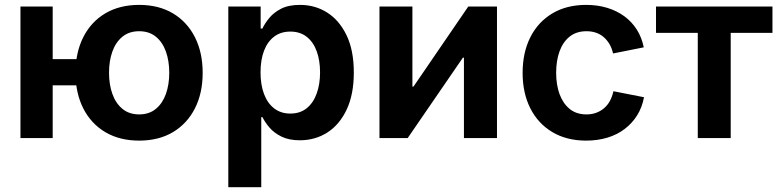

<svg xmlns="http://www.w3.org/2000/svg" viewBox="-20 -573 3236 797"><path d="M64.9 0V-545.9H198.7V0ZM162.1 -218.8V-327.6H338.4V-218.8ZM557.6 10.7Q476.6 10.7 417.2 -24.4Q357.9 -59.6 325.7 -123Q293.5 -186.5 293.5 -270.5Q293.5 -355 325.7 -418.7Q357.9 -482.4 417.2 -517.6Q476.6 -552.7 557.6 -552.7Q638.7 -552.7 697.8 -517.6Q756.8 -482.4 789.1 -418.7Q821.3 -355 821.3 -270.5Q821.3 -186.5 789.1 -123Q756.8 -59.6 697.8 -24.4Q638.7 10.7 557.6 10.7ZM557.6 -98.1Q599.1 -98.1 627 -121.1Q654.8 -144 668.7 -183.1Q682.6 -222.2 682.6 -271Q682.6 -319.8 668.7 -358.9Q654.8 -397.9 627 -420.7Q599.1 -443.4 557.6 -443.4Q516.1 -443.4 488.3 -420.7Q460.4 -397.9 446.5 -359.1Q432.6 -320.3 432.6 -271Q432.6 -222.2 446.5 -183.1Q460.4 -144 488.3 -121.1Q516.1 -98.1 557.6 -98.1Z M927.7 204.1V-545.9H1062V-454.6H1069.3Q1079.1 -475.6 1097.7 -498.3Q1116.2 -521 1147 -536.9Q1177.7 -552.7 1225.6 -552.7Q1287.6 -552.7 1337.9 -521Q1388.2 -489.3 1418.5 -426.8Q1448.7 -364.3 1448.7 -272Q1448.7 -181.6 1419.4 -118.9Q1390.1 -56.2 1339.4 -23.4Q1288.6 9.3 1224.6 9.3Q1179.2 9.3 1148.2 -6.1Q1117.2 -21.5 1098.4 -43.7Q1079.6 -65.9 1069.3 -86.9H1064.5V204.1ZM1185.1 -101.6Q1225.6 -101.6 1252.9 -123.5Q1280.3 -145.5 1294.4 -184.3Q1308.6 -223.1 1308.6 -272.5Q1308.6 -321.8 1294.7 -360.1Q1280.8 -398.4 1253.2 -420.2Q1225.6 -441.9 1185.1 -441.9Q1145.5 -441.9 1117.9 -420.9Q1090.3 -399.9 1075.9 -362.1Q1061.5 -324.2 1061.5 -272.5Q1061.5 -221.2 1075.9 -182.9Q1090.3 -144.5 1118.2 -123Q1146 -101.6 1185.1 -101.6Z M2043 0H1905.8V-333.5H1901.4L1672.4 0H1555.2V-545.9H1691.9V-213.4H1696.3L1923.8 -545.9H2043Z M2413.1 10.7Q2332.5 10.7 2273.2 -24.4Q2213.9 -59.6 2181.6 -123Q2149.4 -186.5 2149.4 -270.5Q2149.4 -355 2181.6 -418.7Q2213.9 -482.4 2273.2 -517.6Q2332.5 -552.7 2413.1 -552.7Q2460.4 -552.7 2500.5 -540.5Q2540.5 -528.3 2571.8 -505.4Q2603 -482.4 2623.5 -450Q2644 -417.5 2652.3 -376.5L2524.9 -351.1Q2520 -372.6 2510.3 -389.4Q2500.5 -406.2 2486.6 -418.5Q2472.7 -430.7 2454.6 -437Q2436.5 -443.4 2414.6 -443.4Q2372.6 -443.4 2344.7 -421.1Q2316.9 -398.9 2302.7 -360.1Q2288.6 -321.3 2288.6 -271Q2288.6 -221.2 2302.7 -182.4Q2316.9 -143.6 2344.7 -120.8Q2372.6 -98.1 2414.6 -98.1Q2437 -98.1 2455.3 -105Q2473.6 -111.8 2488 -124.3Q2502.4 -136.7 2512 -154.5Q2521.5 -172.4 2526.4 -194.3L2653.3 -169.4Q2645.5 -127.4 2624.8 -94.2Q2604 -61 2572.8 -37.4Q2541.5 -13.7 2501 -1.5Q2460.4 10.7 2413.1 10.7Z M2876.5 0V-436.5H2703.1V-545.9H3186.5V-436.5H3013.2V0Z"/></svg>

Font: Inter
Style: 650
Weight: 650
Designer: Rasmus Andersson
Foundry: rsms
Version: Version 4.001;git-66647c0bb